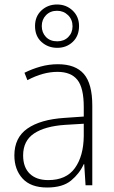

<svg xmlns="http://www.w3.org/2000/svg" viewBox="-20 -825 508 855"><path d="M238 -539Q316 -539 353.5 -495.5Q391 -452 391 -355V0H361L355 -94H353Q334 -52 296.5 -21Q259 10 190 10Q117 10 80.5 -30Q44 -70 44 -133Q44 -212 102 -252.5Q160 -293 267 -300L353 -306V-349Q353 -434 324.5 -469.5Q296 -505 236 -505Q204 -505 171 -496Q138 -487 102 -468L89 -501Q123 -518 160.5 -528.5Q198 -539 238 -539ZM270 -269Q180 -263 131.5 -230.5Q83 -198 83 -133Q83 -80 112.5 -51.5Q142 -23 195 -23Q275 -23 313.5 -76.5Q352 -130 353 -219V-274ZM235 -612Q194 -612 165 -638Q136 -664 136 -709Q136 -752 164.5 -778.5Q193 -805 234 -805Q275 -805 303.5 -778Q332 -751 332 -709Q332 -665 304 -638.5Q276 -612 235 -612ZM235 -641Q265 -641 284 -660Q303 -679 303 -708Q303 -738 283 -757.5Q263 -777 234 -777Q204 -777 185 -757.5Q166 -738 166 -709Q166 -680 184.5 -660.5Q203 -641 235 -641Z"/></svg>

Font: Noto Sans Sinhala UI SemiCondensed ExtraLight
Style: Regular
Weight: 200
Width: 4
Designer: Jelle Bosma - Monotype Design Team
Foundry: Monotype Imaging Inc.
Version: Version 2.006; ttfautohint (v1.8.4.7-5d5b)